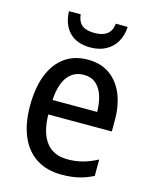

<svg xmlns="http://www.w3.org/2000/svg" viewBox="-114 -822 725 908"><g transform="rotate(15 248.5 -368.0)"><path d="M256.3 -547.9Q319.8 -547.9 363.5 -517.1Q407.2 -486.3 429.9 -431.9Q452.6 -377.4 452.6 -306.2V-249H141.6Q143.1 -159.7 179 -113.5Q214.8 -67.4 282.7 -67.4Q323.2 -67.4 357.7 -76.7Q392.1 -85.9 429.2 -105.5V-25.4Q394.5 -7.3 358.2 1.2Q321.8 9.8 275.4 9.8Q201.7 9.8 150.6 -23.4Q99.6 -56.6 73.5 -118.7Q47.4 -180.7 47.4 -265.6Q47.4 -355.5 72.3 -418.5Q97.2 -481.4 144 -514.6Q190.9 -547.9 256.3 -547.9ZM256.3 -473.6Q206.5 -473.6 177.2 -435.3Q147.9 -397 143.1 -320.3H361.8Q361.3 -364.3 350.1 -398.9Q338.9 -433.6 315.7 -453.6Q292.5 -473.6 256.3 -473.6ZM397 -746.1Q395 -703.6 376.7 -672.4Q358.4 -641.1 326.4 -623.8Q294.4 -606.4 251 -606.4Q185.5 -606.4 148.9 -642.8Q112.3 -679.2 109.4 -746.1H167Q169.9 -720.2 180.4 -705.3Q190.9 -690.4 209.2 -684.1Q227.5 -677.7 252.9 -677.7Q275.9 -677.7 294.4 -684.1Q313 -690.4 324.7 -705.6Q336.4 -720.7 338.9 -746.1Z"/></g></svg>

Font: Open Sans SemiCondensed Medium
Style: Regular
Weight: 500
Width: 4
Designer: Monotype Design Team
Foundry: Monotype Imaging Inc.
Version: Version 3.000